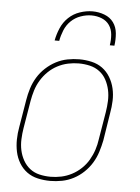

<svg xmlns="http://www.w3.org/2000/svg" viewBox="-53 -782 607 832"><g transform="rotate(5 250.0 -366.0)"><path d="M197 8Q169 8 142.5 2Q116 -4 95.5 -19Q75 -34 61.5 -56.5Q48 -79 42.5 -105Q37 -131 37.5 -158.5Q38 -186 43 -213L63 -333Q67 -358 75 -383.5Q83 -409 97 -432Q111 -455 131.5 -474Q152 -493 176 -505.5Q200 -518 226 -523Q252 -528 277 -528Q304 -528 330.5 -522Q357 -516 377.5 -501Q398 -486 411.5 -463.5Q425 -441 431 -415Q437 -389 436 -361.5Q435 -334 430 -307L411 -187Q406 -162 398 -136.5Q390 -111 376 -88Q362 -65 342 -46Q322 -27 298 -14.5Q274 -2 248 3Q222 8 197 8ZM197 -10Q220 -10 243.5 -15Q267 -20 289 -31.5Q311 -43 329.5 -60.5Q348 -78 360.5 -99.5Q373 -121 380.5 -144Q388 -167 391 -190L411 -310Q415 -334 416 -359Q417 -384 412 -407Q407 -430 396 -450.5Q385 -471 366.5 -485Q348 -499 324.5 -504.5Q301 -510 276 -510Q253 -510 229.5 -505Q206 -500 184 -488.5Q162 -477 144 -459.5Q126 -442 113 -420.5Q100 -399 93 -376Q86 -353 82 -330L62 -210Q58 -186 57 -161Q56 -136 61 -113Q66 -90 77.5 -69.5Q89 -49 107 -35Q125 -21 148.5 -15.5Q172 -10 197 -10ZM163 -600Q168 -627 179.5 -654Q191 -681 212 -701Q233 -721 261 -730.5Q289 -740 316 -740Q343 -740 368 -730.5Q393 -721 407.5 -701Q422 -681 424.5 -654Q427 -627 423 -600H403Q407 -623 405 -646.5Q403 -670 391 -687.5Q379 -705 358 -713.5Q337 -722 313 -722Q290 -722 266 -713.5Q242 -705 224 -687.5Q206 -670 196.5 -646.5Q187 -623 183 -600Z"/></g></svg>

Font: Iosevka SS04 Thin Oblique
Style: Regular
Weight: 100
Italic angle: -9°
Monospace: yes
Designer: Belleve Invis
Foundry: Belleve Invis
Version: Version 19.0.0; ttfautohint (v1.8.4)